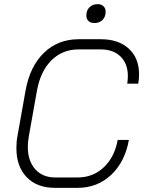

<svg xmlns="http://www.w3.org/2000/svg" viewBox="-20 -897 693 925"><path d="M59 -183Q59 -216 64 -241L103 -460Q124 -577 191.5 -642.5Q259 -708 359 -708H466Q551 -708 600.5 -662.5Q650 -617 650 -539Q650 -515 646 -494H593Q596 -514 596 -530Q596 -590 561 -624.5Q526 -659 465 -659H359Q281 -659 228 -606.5Q175 -554 158 -460L119 -241Q114 -211 114 -190Q114 -122 149.5 -82Q185 -42 246 -42H354Q428 -42 480 -91Q532 -140 547 -223H601Q582 -117 515.5 -54.5Q449 8 354 8H245Q158 8 108.5 -43.5Q59 -95 59 -183ZM396 -822Q396 -847 411 -862Q426 -877 451 -877Q468 -877 478.5 -867Q489 -857 489 -841Q489 -816 474 -801Q459 -786 435 -786Q417 -786 406.5 -795.5Q396 -805 396 -822Z"/></svg>

Font: Bai Jamjuree Light
Style: Italic
Weight: 300
Italic angle: -10°
Version: Version 1.000; ttfautohint (v1.6)